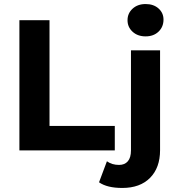

<svg xmlns="http://www.w3.org/2000/svg" viewBox="-20 -744 878 950"><path d="M76 -644H225V-121H548V0H76ZM470 158 509 54Q534 72 569 72Q597 72 612.5 54Q628 36 628 0V-495H772V-1Q772 86 722.5 136Q673 186 585 186Q510 186 470 158ZM789 -647Q789 -611 764.5 -587.5Q740 -564 700.5 -564Q661 -564 636 -587Q611 -610 611 -644Q611 -678 636 -701Q661 -724 700.5 -724Q740 -724 764.5 -702Q789 -680 789 -647Z"/></svg>

Font: Montserrat Ace
Style: Bold
Weight: 700
Designer: Julieta Ulanovsky
Foundry: Julieta Ulanovsky
Version: Version 1